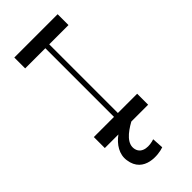

<svg xmlns="http://www.w3.org/2000/svg" viewBox="-288 -760 1050 1050"><g transform="rotate(-45 237.5 -235.0)"><path d="M405 -616V-700H70V-616H226V-85H70V0H175C130 33 100 80 108 132C124 251 255 234 295 219L291 153C255 166 194 169 182 120C170 71 219 31 275 0H405V-85H256V-616Z"/></g></svg>

Font: Space Cowgirl
Style: Regular
Weight: 400
Designer: Valery Marier
Foundry: Valery Marier
Version: Version 1.000;hotconv 1.0.109;makeotfexe 2.5.65596